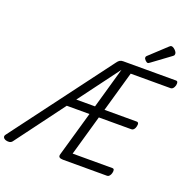

<svg xmlns="http://www.w3.org/2000/svg" viewBox="-251 -1474 1688 1694"><g transform="rotate(20 593.0 -627.0)"><path d="M929 0H515Q490 0 479.5 -9Q469 -18 476 -40L596 -459H383L43 -2Q33 11 18 14Q3 17 -16 12Q-35 6 -41.5 -6.5Q-48 -19 -37 -34L661 -966Q673 -983 685.5 -990.5Q698 -998 717 -998H1212Q1224 -998 1228 -988.5Q1232 -979 1228 -958Q1222 -938 1212.5 -928Q1203 -918 1192 -918H816L708 -539H1011Q1022 -539 1026.5 -529.5Q1031 -520 1026 -499Q1021 -479 1011.5 -469Q1002 -459 990 -459H684L576 -80H949Q961 -80 965 -70.5Q969 -61 964 -40Q959 -21 949.5 -10.5Q940 0 929 0ZM443 -539H619L728 -922ZM925 -1058Q914 -1058 901 -1071.5Q888 -1085 888 -1095Q888 -1099 889 -1103Q890 -1107 896 -1113L1052 -1258Q1058 -1263 1062 -1266Q1066 -1269 1073 -1269Q1083 -1269 1095.5 -1260Q1108 -1251 1117 -1239Q1126 -1227 1126 -1216Q1126 -1209 1124 -1204Q1122 -1199 1111 -1191L944 -1068Q938 -1064 933.5 -1061Q929 -1058 925 -1058Z"/></g></svg>

Font: Playwrite AU QLD
Style: Regular
Weight: 400
Designer: Veronika Burian, José Scaglione
Foundry: TypeTogether
Version: Version 1.002